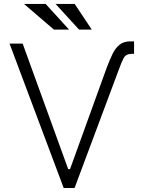

<svg xmlns="http://www.w3.org/2000/svg" viewBox="-20 -947 723 967"><path d="M516.7 -604Q532 -644.9 546.7 -675.1Q561.4 -705.3 582.4 -721.9Q603.3 -738.6 636 -738.6H655.2V-676.1H646Q614.3 -675.8 603.3 -655.5Q592.3 -635.3 578.5 -596.6L355.5 0H300.8L28.1 -727.3H94.1L323.5 -95.2H332.7ZM327.8 -797.9H251.4L100.9 -927.2H209.9ZM442.1 -797.9H378.2L259.9 -927.2H356.2Z"/></svg>

Font: Inter UI Light
Style: Regular
Weight: 300
Designer: Rasmus Andersson
Foundry: rsms
Version: 3.2;8d6f07862